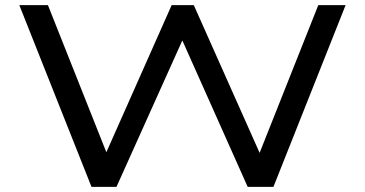

<svg xmlns="http://www.w3.org/2000/svg" viewBox="-20 -725 1416 745"><path d="M335 0 55 -705H166L396 -126H389L646 -705H732L990 -126H985L1215 -705H1321L1041 0H941L688 -567H687L432 0Z"/></svg>

Font: Nunito Sans 7pt Expanded
Style: Regular
Weight: 400
Width: 7
Designer: Vernon Adams
Foundry: Vernon Adams
Version: Version 3.101;gftools[0.9.27]